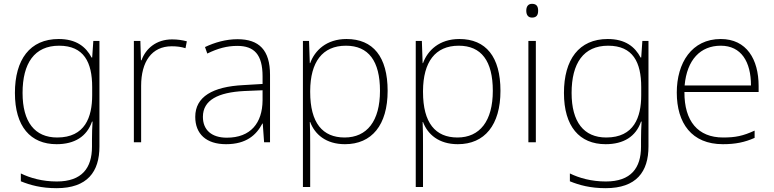

<svg xmlns="http://www.w3.org/2000/svg" viewBox="-20 -744 4046 1004"><path d="M287 -540C136 -540 58 -432 58 -258C58 -83 139 10 276 10C370 10 434 -30 461 -108H464C462 -74 461 -49 461 -15V23C461 134 409 205 277 205C202 205 138 187 89 163V204C138 224 196 240 276 240C437 240 500 154 500 22V-530H468L462 -443H459C429 -500 378 -540 287 -540ZM289 -505C419 -505 462 -418 462 -289V-246C462 -132 425 -25 279 -25C162 -25 98 -106 98 -258C98 -413 160 -505 289 -505Z M880 -538C797 -538 742 -490 720 -429H717L714 -530H680V0H718V-295C718 -421 773 -502 878 -502C906 -502 927 -499 950 -492L957 -528C934 -534 909 -538 880 -538Z M1222 -539C1161 -539 1103 -522 1052 -498L1064 -464C1119 -491 1167 -504 1221 -504C1309 -504 1353 -459 1353 -345V-305L1253 -299C1092 -291 1001 -238 1001 -133C1001 -44 1058 10 1162 10C1267 10 1320 -37 1352 -98H1354L1361 0H1392V-353C1392 -482 1335 -539 1222 -539ZM1257 -268 1353 -272V-219C1352 -101 1291 -24 1166 -24C1087 -24 1041 -64 1041 -133C1041 -221 1121 -261 1257 -268Z M1792 -540C1687 -540 1626 -480 1602 -414H1600L1596 -530H1564V234H1602V16C1602 -23 1602 -66 1600 -106H1602C1626 -42 1684 10 1784 10C1924 10 2007 -90 2007 -269C2007 -447 1931 -540 1792 -540ZM1789 -505C1907 -505 1967 -425 1967 -269C1967 -111 1899 -25 1782 -25C1667 -25 1602 -101 1602 -263V-269C1603 -419 1665 -505 1789 -505Z M2382 -540C2277 -540 2216 -480 2192 -414H2190L2186 -530H2154V234H2192V16C2192 -23 2192 -66 2190 -106H2192C2216 -42 2274 10 2374 10C2514 10 2597 -90 2597 -269C2597 -447 2521 -540 2382 -540ZM2379 -505C2497 -505 2557 -425 2557 -269C2557 -111 2489 -25 2372 -25C2257 -25 2192 -101 2192 -263V-269C2193 -419 2255 -505 2379 -505Z M2762 -724C2741 -724 2732 -709 2732 -688C2732 -667 2741 -652 2762 -652C2787 -652 2794 -667 2794 -688C2794 -709 2787 -724 2762 -724ZM2782 -530H2743V0H2782Z M3158 -540C3007 -540 2929 -432 2929 -258C2929 -83 3010 10 3147 10C3241 10 3305 -30 3332 -108H3335C3333 -74 3332 -49 3332 -15V23C3332 134 3280 205 3148 205C3073 205 3009 187 2960 163V204C3009 224 3067 240 3147 240C3308 240 3371 154 3371 22V-530H3339L3333 -443H3330C3300 -500 3249 -540 3158 -540ZM3160 -505C3290 -505 3333 -418 3333 -289V-246C3333 -132 3296 -25 3150 -25C3033 -25 2969 -106 2969 -258C2969 -413 3031 -505 3160 -505Z M3749 -540C3597 -540 3519 -415 3519 -260C3519 -100 3597 10 3760 10C3826 10 3874 0 3926 -23V-61C3865 -33 3826 -25 3761 -25C3630 -25 3558 -110 3559 -263H3947V-294C3947 -434 3884 -540 3749 -540ZM3749 -505C3856 -505 3907 -421 3907 -297H3560C3572 -432 3643 -505 3749 -505Z"/></svg>

Font: Noto Sans Sinhala ExtraLight
Style: Regular
Weight: 200
Designer: Jelle Bosma - Monotype Design Team
Foundry: Monotype Imaging Inc.
Version: Version 2.006